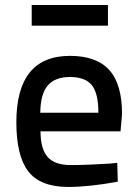

<svg xmlns="http://www.w3.org/2000/svg" viewBox="-20 -732 547 763"><path d="M262 -76Q296 -76 342 -78Q388 -80 417 -82L446 -85L448 -10Q334 11 249 11Q139 10 92 -51.5Q45 -113 45 -246Q45 -510 258 -510Q363 -510 414 -454Q465 -398 465 -279L459 -210H141Q141 -141 169 -108.5Q197 -76 262 -76ZM140 -284H371Q371 -361 345 -393.5Q319 -426 258 -426Q199 -426 170 -392.5Q141 -359 140 -284ZM106 -630V-712H409V-630Z"/></svg>

Font: TitilliumText22L Lt
Style: Medium
Weight: 500
Designer: Campivisivi
Foundry: Campivisivi
Version: 1.000